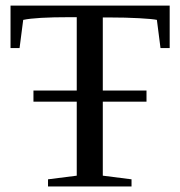

<svg xmlns="http://www.w3.org/2000/svg" viewBox="-20 -675 651 695"><path d="M153.8 0V-25.9L257.8 -39.1V-307.1H101.1V-347.2H257.8V-612.8H232.9Q109.4 -612.8 64 -603L50.8 -501H18.1V-654.8H594.2V-501H561L547.9 -603Q533.2 -606.4 483.9 -609.1Q434.6 -611.8 376 -611.8H352.1V-347.2H510.3V-307.1H352.1V-39.1L456.1 -25.9V0Z"/></svg>

Font: Times New Roman
Style: Regular
Weight: 400
Designer: Steve Matteson
Foundry: Ascender Corporation
Version: Version 2.00.3